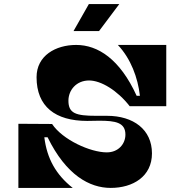

<svg xmlns="http://www.w3.org/2000/svg" viewBox="-20 -920 904 940"><path d="M415 -900 340 -768H465L564 -900ZM70 -314V0H336C254 -65 210 -143 197 -248H213C304 -62 419 0 522 0C631 0 724 -56 724 -169C724 -286 633 -353 504 -353H451C351 -353 315 -365 315 -427C315 -479 354 -526 416 -526C475 -526 555 -477 615 -400H794V-700H557C621 -632 655 -539 665 -451H649C567 -631 459 -700 353 -700C253 -700 159 -648 159 -542C159 -398 251 -328 407 -328C427 -328 447 -329 466 -329C546 -329 594 -320 594 -261C594 -215 559 -174 503 -174C422 -174 286 -236 235 -313Z"/></svg>

Font: Space Cowgirl Black
Style: Regular
Weight: 900
Designer: Valery Marier
Foundry: Valery Marier
Version: Version 1.000;hotconv 1.0.109;makeotfexe 2.5.65596